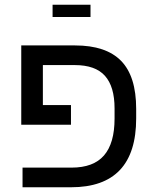

<svg xmlns="http://www.w3.org/2000/svg" viewBox="-20 -791 650 811"><path d="M463.9 -333V-290C463.9 -220.7 449.1 -168.9 419.4 -134.5C389.8 -100.2 344.1 -83 282.2 -83H75.2V0H279.8C463.4 0 555.2 -97 555.2 -291V-331.1C555.2 -422.9 533.9 -490.5 491.5 -533.9C449 -577.4 384.1 -599.1 296.9 -599.1H69.8V-264.2H279.8V-347.2H161.1V-516.1H295.9C353.8 -516.1 396.3 -501 423.3 -470.7C450.4 -440.4 463.9 -394.5 463.9 -333ZM202.1 -771V-719.2H362.3V-771Z"/></svg>

Font: Arimo
Style: Regular
Weight: 400
Designer: Steve Matteson
Foundry: Monotype Imaging Inc.
Version: Version 1.32